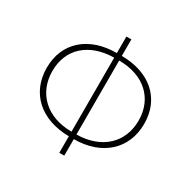

<svg xmlns="http://www.w3.org/2000/svg" viewBox="-157 -834 1001 1007"><g transform="rotate(30 343.0 -330.0)"><path d="M328 22H358V-78C526 -78 638 -178 638 -332C638 -485 528 -581 358 -582V-682H328V-582C160 -582 48 -486 48 -332C48 -179 158 -80 328 -78ZM82 -332C82 -465 176 -552 328 -554V-106C178 -106 82 -198 82 -332ZM604 -332C604 -199 510 -108 358 -106V-554C508 -554 604 -466 604 -332Z"/></g></svg>

Font: Source Sans Pro ExtraLight
Style: Regular
Weight: 200
Designer: Paul D. Hunt
Foundry: Adobe Systems Incorporated
Version: Version 3.006;hotconv 1.0.111;makeotfexe 2.5.65597